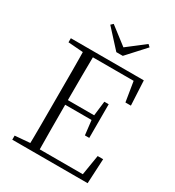

<svg xmlns="http://www.w3.org/2000/svg" viewBox="-217 -1058 1080 1185"><g transform="rotate(30 323.0 -466.0)"><path d="M241 -932 389 -818H341L489 -932L505 -917L388 -789H342L225 -917ZM56 0V-29L188 -40H198V0ZM162 0Q164 -83 164 -166Q164 -249 164 -333V-390Q164 -474 164 -557.5Q164 -641 162 -723H233Q232 -641 231.5 -556Q231 -471 231 -377V-357Q231 -255 231.5 -169Q232 -83 233 0ZM198 0V-33H569L536 -11L563 -176H602L593 0ZM198 -350V-383H436V-350ZM431 -247 418 -358V-379L431 -487H462V-247ZM56 -694V-723H198V-684H188ZM546 -548 519 -714 553 -689H198V-723H576L585 -548Z"/></g></svg>

Font: Noto Serif TC
Style: Regular
Weight: 200
Designer: Ryoko NISHIZUKA 西塚涼子 (kana & ideographs); Frank Grießhammer (Latin, Greek & Cyrillic); Wenlong ZHANG 张文龙 (bopomofo); San
Foundry: Adobe
Version: Version 2.001;hotconv 1.1.0;makeotfexe 2.6.0